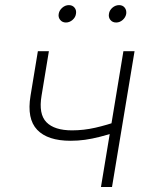

<svg xmlns="http://www.w3.org/2000/svg" viewBox="-20 -745 597 765"><path d="M261.2 -184.1Q169.9 -184.1 128.2 -227.8Q86.4 -271.5 101.6 -363.3L130.9 -541H174.8L145.5 -363.3Q133.3 -290.5 165 -258.1Q196.8 -225.6 267.1 -225.6Q313.5 -225.6 359.6 -236.1Q405.8 -246.6 455.6 -264.2L447.8 -220.2Q409.7 -208 378.2 -200Q346.7 -191.9 318.6 -188Q290.5 -184.1 261.2 -184.1ZM382.3 0 471.7 -541H516.1L426.3 0ZM442.9 -655.3Q428.2 -655.3 419.9 -665.5Q411.6 -675.8 414.1 -689.9Q416 -704.1 428 -714.4Q439.9 -724.6 454.6 -724.6Q468.8 -724.6 476.8 -714.6Q484.9 -704.6 482.9 -689.9Q480.5 -675.8 468.8 -665.5Q457 -655.3 442.9 -655.3ZM242.7 -655.3Q228.5 -655.3 220 -665.5Q211.4 -675.8 213.9 -689.9Q216.3 -704.1 228.3 -714.4Q240.2 -724.6 254.4 -724.6Q268.6 -724.6 276.9 -714.6Q285.2 -704.6 282.7 -689.9Q280.8 -675.8 268.8 -665.5Q256.8 -655.3 242.7 -655.3Z"/></svg>

Font: Inter 17pt ExtraLight
Style: Italic
Weight: 250
Italic angle: -9.3988°
Version: Version 4.001;git-66647c0bb